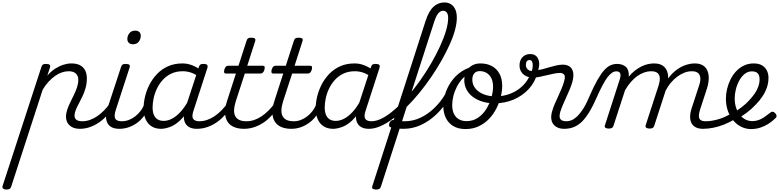

<svg xmlns="http://www.w3.org/2000/svg" viewBox="-155 -1039 6386 1574"><path d="M-103 515Q-118 515 -128 508Q-138 501 -134 486L184 -489Q189 -505 197 -510Q205 -515 221 -515Q245 -515 252.5 -507.5Q260 -500 254 -484L233 -419Q264 -455 298 -476.5Q332 -498 365.5 -508.5Q399 -519 430 -519Q474 -519 501.5 -504Q529 -489 543 -462Q557 -435 557 -396Q557 -356 547 -319.5Q537 -283 522 -251Q507 -219 491.5 -190.5Q476 -162 466 -137Q456 -112 456 -91Q456 -69 471.5 -57Q487 -45 520 -45Q531 -45 536 -35.5Q541 -26 538.5 -14Q536 -2 526.5 7.5Q517 17 499 17Q446 17 416 -10.5Q386 -38 386 -82Q386 -110 396 -139.5Q406 -169 421 -200Q436 -231 451.5 -262.5Q467 -294 477 -325Q487 -356 487 -386Q487 -418 466.5 -436.5Q446 -455 408 -455Q381 -455 352.5 -445.5Q324 -436 296.5 -416.5Q269 -397 243 -369Q217 -341 195 -304L-64 493Q-68 504 -76 509.5Q-84 515 -103 515Z M499 17Q486 17 481 7.5Q476 -2 478.5 -14Q481 -26 491 -35.5Q501 -45 519 -45Q551 -45 582.5 -56Q614 -67 643.5 -87.5Q673 -108 699.5 -135Q726 -162 747 -194Q755 -206 765 -205Q775 -204 780 -195.5Q785 -187 780 -176Q759 -136 729 -100.5Q699 -65 662.5 -39Q626 -13 584.5 2Q543 17 499 17Z M823 17Q789 17 764.5 6Q740 -5 727.5 -27Q715 -49 714 -80Q713 -111 726 -151L837 -489Q842 -505 850 -510Q858 -515 875 -515Q898 -515 905.5 -507.5Q913 -500 907 -484L795 -140Q778 -89 789.5 -67Q801 -45 843 -45Q855 -45 860 -35.5Q865 -26 863 -14Q861 -2 851 7.5Q841 17 823 17ZM934 -676Q915 -676 902 -687Q889 -698 889 -720Q889 -745 905.5 -766.5Q922 -788 954 -788Q973 -788 986 -777.5Q999 -767 999 -745Q999 -720 983 -698Q967 -676 934 -676Z M824 17Q811 17 806 7.5Q801 -2 803.5 -14Q806 -26 816 -35.5Q826 -45 844 -45Q873 -45 901 -55.5Q929 -66 954 -85.5Q979 -105 998.5 -131Q1018 -157 1029 -189Q1034 -202 1044.5 -202Q1055 -202 1063 -194Q1071 -186 1068 -173Q1056 -133 1032.5 -98Q1009 -63 976.5 -37.5Q944 -12 905 2.5Q866 17 824 17Z M1165 17Q1120 17 1088 -3Q1056 -23 1039 -61Q1022 -99 1022 -151Q1022 -195 1033.5 -245Q1045 -295 1069.5 -343.5Q1094 -392 1132 -432Q1170 -472 1222 -495.5Q1274 -519 1341 -519Q1383 -519 1422.5 -503Q1462 -487 1494 -462L1482 -405Q1442 -434 1409 -444.5Q1376 -455 1344 -455Q1290 -455 1249 -435.5Q1208 -416 1178.5 -383Q1149 -350 1130.5 -310.5Q1112 -271 1104 -231Q1096 -191 1096 -158Q1096 -123 1106 -98.5Q1116 -74 1136 -61Q1156 -48 1187 -48Q1221 -48 1256 -66.5Q1291 -85 1325 -122Q1359 -159 1389 -214L1403 -171Q1365 -92 1321 -51.5Q1277 -11 1236 3Q1195 17 1165 17ZM1457 17Q1425 17 1401.5 6Q1378 -5 1365.5 -26.5Q1353 -48 1352 -77.5Q1351 -107 1362 -144L1475 -489Q1480 -505 1488 -510Q1496 -515 1512 -515Q1537 -515 1543.5 -506.5Q1550 -498 1545 -482L1432 -134Q1415 -85 1428.5 -65Q1442 -45 1478 -45Q1489 -45 1494 -35.5Q1499 -26 1497 -14Q1495 -2 1485 7.5Q1475 17 1457 17Z M1459 17Q1446 17 1441 7.5Q1436 -2 1438.5 -14Q1441 -26 1451 -35.5Q1461 -45 1479 -45Q1511 -45 1542 -55.5Q1573 -66 1603 -86Q1633 -106 1661 -134.5Q1689 -163 1715 -199Q1724 -213 1733.5 -211.5Q1743 -210 1748 -200.5Q1753 -191 1748 -181Q1722 -135 1690 -98Q1658 -61 1620.5 -35.5Q1583 -10 1542 3.5Q1501 17 1459 17Z M1845 17Q1797 17 1762.5 2Q1728 -13 1709.5 -42.5Q1691 -72 1690 -115Q1689 -158 1707 -213L1779 -436H1697Q1686 -436 1683 -444Q1680 -452 1684 -468Q1689 -484 1696.5 -492Q1704 -500 1715 -500H1800L1866 -704Q1871 -720 1879 -725Q1887 -730 1904 -730Q1928 -730 1935 -722.5Q1942 -715 1936 -699L1872 -500H2000Q2011 -500 2014 -492.5Q2017 -485 2013 -468Q2008 -452 2000 -444Q1992 -436 1981 -436H1852L1778 -209Q1765 -167 1764 -136Q1763 -105 1775 -84.5Q1787 -64 1809.5 -54.5Q1832 -45 1865 -45Q1877 -45 1881.5 -35.5Q1886 -26 1884 -14Q1882 -2 1872 7.5Q1862 17 1845 17Z M1846 17Q1833 17 1828 7.5Q1823 -2 1825.5 -14Q1828 -26 1838 -35.5Q1848 -45 1866 -45Q1898 -45 1929 -55.5Q1960 -66 1990 -86Q2020 -106 2048 -134.5Q2076 -163 2102 -199Q2111 -213 2120.5 -211.5Q2130 -210 2135 -200.5Q2140 -191 2135 -181Q2109 -135 2077 -98Q2045 -61 2007.5 -35.5Q1970 -10 1929 3.5Q1888 17 1846 17Z M2233 17Q2185 17 2150.5 2Q2116 -13 2097.5 -42.5Q2079 -72 2078 -115Q2077 -158 2095 -213L2167 -436H2085Q2074 -436 2071 -444Q2068 -452 2072 -468Q2077 -484 2084.5 -492Q2092 -500 2103 -500H2188L2254 -704Q2259 -720 2267 -725Q2275 -730 2292 -730Q2316 -730 2323 -722.5Q2330 -715 2324 -699L2260 -500H2388Q2399 -500 2402 -492.5Q2405 -485 2401 -468Q2396 -452 2388 -444Q2380 -436 2369 -436H2240L2166 -209Q2153 -167 2152 -136Q2151 -105 2163 -84.5Q2175 -64 2197.5 -54.5Q2220 -45 2253 -45Q2265 -45 2269.5 -35.5Q2274 -26 2272 -14Q2270 -2 2260 7.5Q2250 17 2233 17Z M2234 17Q2221 17 2216 7.5Q2211 -2 2213.5 -14Q2216 -26 2226 -35.5Q2236 -45 2254 -45Q2283 -45 2311 -55.5Q2339 -66 2364 -85.5Q2389 -105 2408.5 -131Q2428 -157 2439 -189Q2444 -202 2454.5 -202Q2465 -202 2473 -194Q2481 -186 2478 -173Q2466 -133 2442.5 -98Q2419 -63 2386.5 -37.5Q2354 -12 2315 2.5Q2276 17 2234 17Z M2576 17Q2531 17 2499 -3Q2467 -23 2450 -61Q2433 -99 2433 -151Q2433 -195 2444.5 -245Q2456 -295 2480.5 -343.5Q2505 -392 2543 -432Q2581 -472 2633 -495.5Q2685 -519 2752 -519Q2794 -519 2833.5 -503Q2873 -487 2905 -462L2893 -405Q2853 -434 2820 -444.5Q2787 -455 2755 -455Q2701 -455 2660 -435.5Q2619 -416 2589.5 -383Q2560 -350 2541.5 -310.5Q2523 -271 2515 -231Q2507 -191 2507 -158Q2507 -123 2517 -98.5Q2527 -74 2547 -61Q2567 -48 2598 -48Q2632 -48 2667 -66.5Q2702 -85 2736 -122Q2770 -159 2800 -214L2814 -171Q2776 -92 2732 -51.5Q2688 -11 2647 3Q2606 17 2576 17ZM2868 17Q2836 17 2812.5 6Q2789 -5 2776.5 -26.5Q2764 -48 2763 -77.5Q2762 -107 2773 -144L2886 -489Q2891 -505 2899 -510Q2907 -515 2923 -515Q2948 -515 2954.5 -506.5Q2961 -498 2956 -482L2843 -134Q2826 -85 2839.5 -65Q2853 -45 2889 -45Q2900 -45 2905 -35.5Q2910 -26 2908 -14Q2906 -2 2896 7.5Q2886 17 2868 17Z M2870 17Q2854 17 2849.5 7.5Q2845 -2 2849 -14Q2853 -26 2863.5 -35.5Q2874 -45 2890 -45Q2932 -45 2980.5 -70.5Q3029 -96 3081.5 -142Q3134 -188 3186.5 -248Q3239 -308 3287.5 -376.5Q3336 -445 3378 -517Q3420 -589 3451.5 -657.5Q3483 -726 3501 -786Q3519 -846 3519 -893Q3519 -908 3529.5 -916Q3540 -924 3554 -924Q3568 -924 3579 -916Q3590 -908 3590 -893Q3590 -849 3575 -793Q3560 -737 3531 -673Q3502 -609 3463.5 -541Q3425 -473 3379 -406Q3333 -339 3282 -276.5Q3231 -214 3177 -161Q3123 -108 3069.5 -68Q3016 -28 2965.5 -5.5Q2915 17 2870 17Z M2927 515Q2913 515 2902.5 509Q2892 503 2897 488L3334 -868Q3360 -948 3398.5 -983.5Q3437 -1019 3488 -1019Q3520 -1019 3543 -1003.5Q3566 -988 3578 -960.5Q3590 -933 3590 -893Q3590 -877 3579 -869.5Q3568 -862 3554 -862Q3540 -862 3529.5 -869.5Q3519 -877 3519 -893Q3519 -912 3514 -925Q3509 -938 3499.5 -944.5Q3490 -951 3476 -951Q3463 -951 3450 -941.5Q3437 -932 3426 -912.5Q3415 -893 3404 -859L2967 493Q2963 504 2954.5 509.5Q2946 515 2927 515ZM3155 17Q3121 17 3090.5 13Q3060 9 3046 4Q3036 0 3034.5 -10Q3033 -20 3038 -31.5Q3043 -43 3052.5 -50Q3062 -57 3074 -54Q3085 -51 3109 -48Q3133 -45 3163 -45Q3179 -45 3185.5 -36Q3192 -27 3190.5 -14.5Q3189 -2 3179.5 7.5Q3170 17 3155 17Z M3154 17Q3145 17 3140.5 7.5Q3136 -2 3137 -14.5Q3138 -27 3145 -36Q3152 -45 3164 -45Q3230 -45 3291 -73.5Q3352 -102 3404 -152Q3456 -202 3494 -265Q3499 -273 3510 -269.5Q3521 -266 3528 -257Q3535 -248 3530 -239Q3485 -162 3425.5 -104.5Q3366 -47 3297 -15Q3228 17 3154 17Z M3661 19Q3602 19 3561 -5.5Q3520 -30 3499.5 -73.5Q3479 -117 3479 -172Q3479 -226 3499.5 -283.5Q3520 -341 3560 -390.5Q3600 -440 3658.5 -470Q3717 -500 3793 -500Q3808 -500 3810.5 -491Q3813 -482 3807.5 -472.5Q3802 -463 3791 -463Q3744 -463 3705.5 -444.5Q3667 -426 3638.5 -396Q3610 -366 3590.5 -328Q3571 -290 3561.5 -251Q3552 -212 3552 -177Q3552 -136 3566 -106.5Q3580 -77 3606.5 -61.5Q3633 -46 3669 -46Q3723 -46 3764 -74Q3805 -102 3832 -146Q3859 -190 3873 -238Q3887 -286 3887 -328Q3887 -371 3872.5 -399Q3858 -427 3833.5 -441.5Q3809 -456 3778 -456Q3763 -456 3756 -465.5Q3749 -475 3750 -487.5Q3751 -500 3760 -509.5Q3769 -519 3784 -519Q3838 -519 3878 -497Q3918 -475 3940 -434Q3962 -393 3962 -335Q3962 -294 3950.5 -246.5Q3939 -199 3915.5 -152Q3892 -105 3856 -66.5Q3820 -28 3771 -4.5Q3722 19 3661 19Z M3899 -192Q3845 -192 3799.5 -206Q3754 -220 3720.5 -245.5Q3687 -271 3669 -306Q3651 -341 3651 -382Q3651 -412 3660 -437Q3669 -462 3687 -480.5Q3705 -499 3729 -509Q3753 -519 3784 -519Q3799 -519 3806 -509.5Q3813 -500 3812 -487.5Q3811 -475 3802.5 -465.5Q3794 -456 3778 -456Q3748 -456 3732.5 -437Q3717 -418 3717 -386Q3717 -346 3741.5 -315Q3766 -284 3809 -266.5Q3852 -249 3907 -249Q3974 -249 4031.5 -272Q4089 -295 4131.5 -337Q4174 -379 4193 -433Q4198 -448 4213 -453Q4228 -458 4240.5 -453.5Q4253 -449 4248 -433Q4229 -362 4178 -307.5Q4127 -253 4055 -222.5Q3983 -192 3899 -192Z M4469 17Q4439 17 4416 6.5Q4393 -4 4379.5 -23Q4366 -42 4364 -70.5Q4362 -99 4374 -135Q4380 -158 4393 -187.5Q4406 -217 4421 -249.5Q4436 -282 4449.5 -314.5Q4463 -347 4471 -377Q4481 -415 4469 -428Q4457 -441 4436 -441Q4415 -441 4387 -435.5Q4359 -430 4328.5 -422.5Q4298 -415 4269 -409Q4240 -403 4216 -403Q4183 -403 4157.5 -415.5Q4132 -428 4118 -450.5Q4104 -473 4104 -502Q4104 -545 4128.5 -570.5Q4153 -596 4191 -596Q4225 -596 4243 -577Q4261 -558 4264.5 -528Q4268 -498 4257 -466Q4272 -466 4296 -472.5Q4320 -479 4348 -487.5Q4376 -496 4405.5 -502.5Q4435 -509 4460 -509Q4490 -509 4512 -495.5Q4534 -482 4542.5 -451Q4551 -420 4537 -367Q4529 -339 4516 -307.5Q4503 -276 4488 -243.5Q4473 -211 4460 -180.5Q4447 -150 4439 -125Q4426 -82 4438.5 -63.5Q4451 -45 4489 -45Q4501 -45 4506.5 -35.5Q4512 -26 4509.5 -14Q4507 -2 4497 7.5Q4487 17 4469 17ZM4205 -457Q4212 -481 4212.5 -501.5Q4213 -522 4206.5 -534.5Q4200 -547 4186 -547Q4172 -547 4164 -536.5Q4156 -526 4156 -506Q4156 -487 4169 -472.5Q4182 -458 4205 -457Z M4470 17Q4461 17 4458 7.5Q4455 -2 4458 -14Q4461 -26 4469.5 -35.5Q4478 -45 4490 -45Q4506 -45 4526.5 -52Q4547 -59 4570.5 -79.5Q4594 -100 4620.5 -139Q4647 -178 4674 -242Q4711 -328 4741.5 -381.5Q4772 -435 4798.5 -464Q4825 -493 4850.5 -504Q4876 -515 4902 -515Q4912 -515 4915 -505.5Q4918 -496 4916.5 -484Q4915 -472 4909.5 -463Q4904 -454 4896 -454Q4878 -454 4860.5 -441.5Q4843 -429 4824 -404Q4805 -379 4783.5 -338Q4762 -297 4736 -239Q4701 -159 4668.5 -108.5Q4636 -58 4604 -31Q4572 -4 4539 6.5Q4506 17 4470 17Z M4834 15Q4820 15 4809.5 9Q4799 3 4804 -12L4925 -386Q4936 -420 4929.5 -437Q4923 -454 4899 -454Q4885 -454 4878 -463Q4871 -472 4872 -484Q4873 -496 4880.5 -505.5Q4888 -515 4904 -515Q4927 -515 4945.5 -508.5Q4964 -502 4977 -489.5Q4990 -477 4995.5 -458Q5001 -439 5000 -414L4999 -410Q5023 -439 5049 -459.5Q5075 -480 5102 -493.5Q5129 -507 5155.5 -513Q5182 -519 5207 -519Q5261 -519 5289.5 -492Q5318 -465 5322 -418Q5326 -371 5307 -312L5208 -7Q5204 4 5196 9.5Q5188 15 5169 15Q5155 15 5144.5 9Q5134 3 5138 -12L5245 -341Q5255 -373 5254 -398.5Q5253 -424 5236.5 -439.5Q5220 -455 5182 -455Q5155 -455 5126 -445Q5097 -435 5069 -415Q5041 -395 5016 -366Q4991 -337 4969 -299L4874 -7Q4871 4 4862 9.5Q4853 15 4834 15ZM5608 17Q5575 17 5551.5 6Q5528 -5 5515.5 -26.5Q5503 -48 5502.5 -79.5Q5502 -111 5515 -151L5577 -341Q5588 -373 5586.5 -398.5Q5585 -424 5568.5 -439.5Q5552 -455 5516 -455Q5487 -455 5457.5 -444Q5428 -433 5399 -412Q5370 -391 5344.5 -360.5Q5319 -330 5297 -288H5268Q5289 -349 5320.5 -393Q5352 -437 5389.5 -465Q5427 -493 5466 -506Q5505 -519 5541 -519Q5594 -519 5622 -492Q5650 -465 5654.5 -418Q5659 -371 5640 -312L5584 -140Q5568 -89 5578.5 -67Q5589 -45 5628 -45Q5640 -45 5645 -35.5Q5650 -26 5647.5 -14Q5645 -2 5635.5 7.5Q5626 17 5608 17Z M5609 17Q5593 17 5588.5 7.5Q5584 -2 5588 -14Q5592 -26 5602.5 -35.5Q5613 -45 5629 -45Q5680 -45 5736.5 -62Q5793 -79 5844 -112Q5853 -118 5861.5 -113.5Q5870 -109 5875.5 -99Q5881 -89 5880.5 -79Q5880 -69 5872 -64Q5827 -36 5781 -18Q5735 0 5691 8.5Q5647 17 5609 17Z M5847 -109Q5888 -132 5925.5 -160.5Q5963 -189 5991 -221Q6013 -245 6032 -272Q6051 -299 6061.5 -329Q6072 -359 6072 -389Q6072 -421 6057 -437.5Q6042 -454 6009 -454Q5975 -454 5948.5 -432Q5922 -410 5904 -376Q5886 -342 5877 -304Q5868 -266 5868 -233Q5868 -190 5879.5 -155.5Q5891 -121 5911.5 -96Q5932 -71 5958 -58.5Q5984 -46 6013 -46Q6038 -46 6062 -54Q6086 -62 6109.5 -78Q6133 -94 6158 -114Q6169 -124 6179.5 -123Q6190 -122 6198 -113Q6209 -103 6211 -91.5Q6213 -80 6202 -70Q6175 -43 6143 -23Q6111 -3 6076 8Q6041 19 6001 19Q5968 19 5937 7Q5906 -5 5880.5 -27Q5855 -49 5836 -79.5Q5817 -110 5806.5 -148Q5796 -186 5796 -230Q5796 -269 5805.5 -309.5Q5815 -350 5833.5 -387.5Q5852 -425 5879.5 -454.5Q5907 -484 5943.5 -501.5Q5980 -519 6024 -519Q6066 -519 6092.5 -503Q6119 -487 6132 -460.5Q6145 -434 6145 -401Q6145 -359 6131.5 -320.5Q6118 -282 6095 -248Q6072 -214 6043 -184Q6009 -147 5966.5 -115Q5924 -83 5877 -58Z"/></svg>

Font: Playwrite RO Light
Style: Regular
Weight: 300
Version: Version 1.002